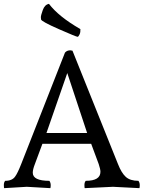

<svg xmlns="http://www.w3.org/2000/svg" viewBox="-25 -976 745 996"><path d="M188 -875Q187 -878 187 -887Q187 -896 197 -924Q207 -952 229 -956Q279 -890 392 -825Q393 -809 388 -798Q383 -787 378 -785Q371 -785 281 -824.5Q191 -864 188 -875ZM114 -7 -3 0Q-5 -1 -5 -16Q-5 -31 2 -38Q39 -38 54 -61Q66 -77 85 -125L312 -703Q322 -715 340 -715Q343 -715 351 -713L587 -125Q605 -79 627.5 -58.5Q650 -38 693 -38Q700 -29 700 -15.5Q700 -2 698 0L561 -7L415 0Q413 -1 413 -16Q413 -31 420 -38Q496 -38 496 -85Q496 -98 487 -125L448 -230H195L156 -125Q145 -97 145 -80Q145 -38 231 -38Q238 -29 238 -15.5Q238 -2 236 0ZM324 -597 216 -286H427Z"/></svg>

Font: Esteban
Style: Regular
Weight: 400
Designer: Angelica Diaz Rivera
Foundry: Angelica Diaz Rivera
Version: Version 1.002